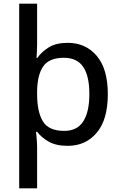

<svg xmlns="http://www.w3.org/2000/svg" viewBox="-20 -780 658 1040"><path d="M564 -270Q564 -132 504 -61Q444 10 347 10Q284 10 244.5 -12.5Q205 -35 181 -66H175Q176 -59 177.5 -43Q179 -27 180 -11Q181 5 181 16V240H84V-760H181V-541Q181 -526 180 -502.5Q179 -479 178 -466H182Q206 -500 245 -524Q284 -548 347 -548Q444 -548 504 -477.5Q564 -407 564 -270ZM464 -271Q464 -369 430.5 -418Q397 -467 326 -467Q248 -467 215.5 -422.5Q183 -378 181 -288V-270Q181 -174 212.5 -122.5Q244 -71 328 -71Q398 -71 431 -122.5Q464 -174 464 -271Z"/></svg>

Font: Noto Sans Sundanese Medium
Style: Regular
Weight: 500
Version: Version 2.003